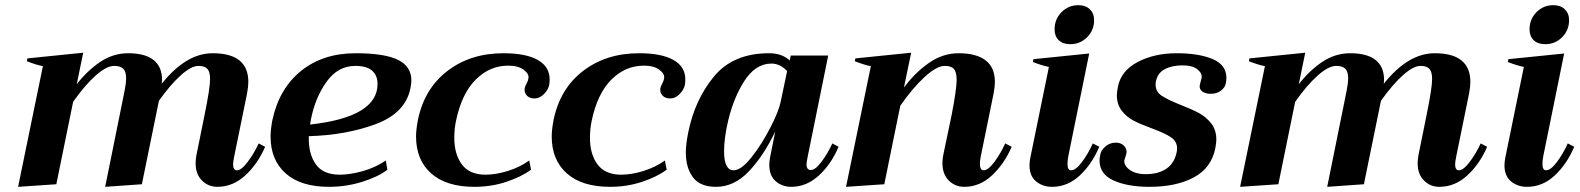

<svg xmlns="http://www.w3.org/2000/svg" viewBox="-20 -713 6114 743"><path d="M1006 -145Q977 -78 929 -34Q881 10 821 10Q786 10 761.5 -14.5Q737 -39 737 -81Q737 -96 740 -112L772 -270Q793 -373 793 -407Q793 -435 782.5 -446.5Q772 -458 748 -458Q720 -458 679.5 -421.5Q639 -385 595 -323L529 0L387 10L462 -361Q468 -391 468 -410Q468 -437 456.5 -447.5Q445 -458 422 -458Q392 -458 350 -420.5Q308 -383 263 -319L198 0L50 10L146 -457Q123 -461 84 -476L86 -487L302 -509L277 -387Q318 -440 368 -473.5Q418 -507 476 -507Q541 -507 574 -481Q607 -455 607 -404L606 -389Q700 -507 803 -507Q941 -507 941 -396Q941 -378 936 -351L886 -106Q882 -86 882 -77Q882 -54 897 -54Q914 -54 938.5 -86.5Q963 -119 981 -158Z M1572 -401Q1572 -392 1568 -370Q1548 -275 1433.5 -232.5Q1319 -190 1175 -186Q1173 -119 1201.5 -78Q1230 -37 1295 -37Q1335 -37 1384.5 -51Q1434 -65 1473 -92L1479 -56Q1442 -28 1380.5 -9Q1319 10 1253 10Q1144 10 1085.5 -42Q1027 -94 1027 -185Q1027 -210 1034 -248Q1060 -370 1145 -438.5Q1230 -507 1356 -507Q1468 -507 1520 -481.5Q1572 -456 1572 -401ZM1355 -458Q1288 -458 1244 -397Q1200 -336 1183 -250L1180 -231Q1441 -260 1441 -388Q1441 -421 1420 -439.5Q1399 -458 1355 -458Z M1590 -185Q1590 -210 1597 -248Q1622 -370 1711.5 -438.5Q1801 -507 1928 -507Q2015 -507 2061 -481Q2107 -455 2107 -406Q2107 -391 2105 -383Q2101 -365 2084.5 -348.5Q2068 -332 2049 -332Q2030 -332 2020 -342Q2010 -352 2010 -366Q2010 -376 2018 -390Q2024 -402 2025 -410Q2028 -427 2006.5 -443Q1985 -459 1947 -459Q1875 -459 1821 -405Q1767 -351 1745 -247Q1738 -215 1738 -180Q1738 -116 1767.5 -76.5Q1797 -37 1859 -37Q1899 -37 1945.5 -51.5Q1992 -66 2028 -92L2035 -56Q1996 -28 1938.5 -9Q1881 10 1816 10Q1707 10 1648.5 -42Q1590 -94 1590 -185Z M2115 -185Q2115 -210 2122 -248Q2147 -370 2236.5 -438.5Q2326 -507 2453 -507Q2540 -507 2586 -481Q2632 -455 2632 -406Q2632 -391 2630 -383Q2626 -365 2609.5 -348.5Q2593 -332 2574 -332Q2555 -332 2545 -342Q2535 -352 2535 -366Q2535 -376 2543 -390Q2549 -402 2550 -410Q2553 -427 2531.5 -443Q2510 -459 2472 -459Q2400 -459 2346 -405Q2292 -351 2270 -247Q2263 -215 2263 -180Q2263 -116 2292.5 -76.5Q2322 -37 2384 -37Q2424 -37 2470.5 -51.5Q2517 -66 2553 -92L2560 -56Q2521 -28 2463.5 -9Q2406 10 2341 10Q2232 10 2173.5 -42Q2115 -94 2115 -185Z M2634 -123Q2634 -154 2643 -199Q2668 -326 2742.5 -416.5Q2817 -507 2956 -507Q3006 -507 3036 -479L3040 -498H3185L3105 -104Q3101 -84 3101 -77Q3101 -55 3118 -55Q3135 -55 3159 -87Q3183 -119 3201 -158L3225 -145Q3197 -78 3149 -34Q3101 10 3042 10Q3007 10 2982 -11.5Q2957 -33 2957 -75Q2957 -88 2960 -104L2980 -204Q2935 -110 2878 -50Q2821 10 2751 10Q2689 10 2661.5 -27Q2634 -64 2634 -123ZM3001 -319 3026 -438Q2999 -467 2965 -467Q2902 -467 2857.5 -395Q2813 -323 2793 -224Q2790 -211 2786 -182.5Q2782 -154 2782 -128Q2782 -54 2819 -54Q2848 -54 2887.5 -103.5Q2927 -153 2960.5 -218Q2994 -283 3001 -319Z M3895 -145Q3866 -78 3818.5 -34Q3771 10 3712 10Q3676 10 3651.5 -14.5Q3627 -39 3627 -82Q3627 -96 3630 -112L3663 -270Q3682 -368 3682 -404Q3682 -434 3671.5 -446Q3661 -458 3636 -458Q3605 -458 3558.5 -415.5Q3512 -373 3464 -304L3402 0L3254 10L3350 -457Q3327 -461 3288 -476L3290 -487L3506 -509L3478 -374Q3520 -431 3574 -469Q3628 -507 3690 -507Q3758 -507 3794 -479.5Q3830 -452 3830 -396Q3830 -378 3825 -351L3775 -106Q3772 -91 3772 -79Q3772 -54 3787 -54Q3804 -54 3828.5 -87Q3853 -120 3870 -158Z M4061 -599Q4061 -639 4088 -666Q4115 -693 4153 -693Q4181 -693 4197.5 -677Q4214 -661 4214 -635Q4214 -596 4187 -569Q4160 -542 4122 -542Q4093 -542 4077 -557.5Q4061 -573 4061 -599ZM3964 -73Q3964 -86 3967 -102L4039 -454Q4013 -459 3977 -473L3979 -484L4195 -506L4114 -108Q4111 -92 4111 -78Q4111 -54 4125 -54Q4143 -54 4167 -86Q4191 -118 4209 -158L4234 -145Q4205 -77 4158 -33.5Q4111 10 4051 10Q4015 10 3989.5 -11Q3964 -32 3964 -73Z M4235 -92Q4235 -103 4238 -115Q4240 -130 4257 -145.5Q4274 -161 4298 -161Q4318 -161 4330 -148.5Q4342 -136 4339 -119Q4337 -112 4335 -105.5Q4333 -99 4331 -93Q4329 -82 4338 -69Q4347 -56 4366.5 -47.5Q4386 -39 4413 -39Q4464 -39 4495 -61Q4526 -83 4534 -127Q4535 -131 4535 -139Q4535 -166 4511 -182Q4487 -198 4438 -216Q4394 -232 4367 -246Q4340 -260 4321 -284.5Q4302 -309 4302 -345Q4302 -355 4306 -377Q4318 -439 4382.5 -473Q4447 -507 4534 -507Q4619 -507 4672.5 -484.5Q4726 -462 4726 -411Q4726 -400 4723 -388Q4720 -374 4704.5 -362Q4689 -350 4665 -350Q4644 -350 4632 -359.5Q4620 -369 4623 -384Q4624 -390 4626.5 -398.5Q4629 -407 4630 -411Q4633 -429 4614 -444.5Q4595 -460 4556 -460Q4515 -460 4487 -445Q4459 -430 4453 -397Q4452 -393 4452 -385Q4452 -358 4475.5 -342.5Q4499 -327 4549 -307Q4593 -290 4620.5 -275Q4648 -260 4667.5 -235Q4687 -210 4687 -172Q4687 -163 4683 -139Q4667 -62 4599 -26Q4531 10 4428 10Q4344 10 4289.5 -14.5Q4235 -39 4235 -92Z M5735 -145Q5706 -78 5658 -34Q5610 10 5550 10Q5515 10 5490.5 -14.5Q5466 -39 5466 -81Q5466 -96 5469 -112L5501 -270Q5522 -373 5522 -407Q5522 -435 5511.5 -446.5Q5501 -458 5477 -458Q5449 -458 5408.5 -421.5Q5368 -385 5324 -323L5258 0L5116 10L5191 -361Q5197 -391 5197 -410Q5197 -437 5185.5 -447.5Q5174 -458 5151 -458Q5121 -458 5079 -420.5Q5037 -383 4992 -319L4927 0L4779 10L4875 -457Q4852 -461 4813 -476L4815 -487L5031 -509L5006 -387Q5047 -440 5097 -473.5Q5147 -507 5205 -507Q5270 -507 5303 -481Q5336 -455 5336 -404L5335 -389Q5429 -507 5532 -507Q5670 -507 5670 -396Q5670 -378 5665 -351L5615 -106Q5611 -86 5611 -77Q5611 -54 5626 -54Q5643 -54 5667.5 -86.5Q5692 -119 5710 -158Z M5899 -599Q5899 -639 5926 -666Q5953 -693 5991 -693Q6019 -693 6035.5 -677Q6052 -661 6052 -635Q6052 -596 6025 -569Q5998 -542 5960 -542Q5931 -542 5915 -557.5Q5899 -573 5899 -599ZM5802 -73Q5802 -86 5805 -102L5877 -454Q5851 -459 5815 -473L5817 -484L6033 -506L5952 -108Q5949 -92 5949 -78Q5949 -54 5963 -54Q5981 -54 6005 -86Q6029 -118 6047 -158L6072 -145Q6043 -77 5996 -33.5Q5949 10 5889 10Q5853 10 5827.5 -11Q5802 -32 5802 -73Z"/></svg>

Font: Trirong
Style: Bold Italic
Weight: 700
Italic angle: -12°
Designer: Katatrad Team
Foundry: CadsonDemak
Version: Version 1.001